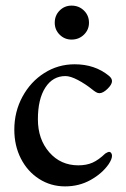

<svg xmlns="http://www.w3.org/2000/svg" viewBox="-20 -649 448 684"><path d="M31 -187Q31 -251 60 -304.5Q89 -358 138 -389Q187 -420 246 -420Q318 -420 368 -379Q379 -370 379 -360Q379 -348 363 -332.5Q347 -317 334 -317Q328 -317 321.5 -321Q315 -325 309 -330Q284 -350 257.5 -364Q231 -378 213 -378Q168 -378 141.5 -337Q115 -296 115 -224Q115 -153 155.5 -106.5Q196 -60 259 -60Q288 -60 309.5 -69.5Q331 -79 355 -102Q365 -108 368 -108Q373 -108 376 -104Q379 -100 379 -94Q379 -82 367 -64Q344 -31 303 -8Q262 15 212 15Q161 15 119.5 -11.5Q78 -38 54.5 -84Q31 -130 31 -187ZM175 -568Q175 -594 192.5 -611.5Q210 -629 235 -629Q261 -629 279 -611.5Q297 -594 297 -568Q297 -543 279 -525.5Q261 -508 235 -508Q210 -508 192.5 -525.5Q175 -543 175 -568Z"/></svg>

Font: EB Garamond Medium
Style: Regular
Weight: 500
Designer: Georg Duffner and Octavio Pardo
Foundry: Georg Duffner
Version: Version 1.000